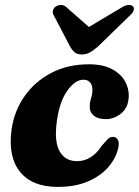

<svg xmlns="http://www.w3.org/2000/svg" viewBox="-20 -738 558 772"><path d="M315.5 -417.5Q282.5 -417.5 251.2 -374.2Q220 -331 209 -254Q197 -170 219.5 -130Q242 -90 289.5 -90Q349.5 -90 390 -153Q405 -170 413.8 -179Q422.5 -188 435.5 -187.5Q448 -187.5 454.5 -174.5Q461 -161.5 454 -137Q443.5 -97 412.5 -62.8Q381.5 -28.5 331.2 -7.5Q281 13.5 212 13.5Q109.5 13.5 60.5 -47.2Q11.5 -108 26.5 -216.5Q36.5 -290 77.5 -349.5Q118.5 -409 185 -444.2Q251.5 -479.5 338 -479.5Q393.5 -479.5 429.5 -460.5Q465.5 -441.5 482.5 -411.5Q499.5 -381.5 497.5 -347.5Q495.5 -305 467.2 -282Q439 -259 406 -259Q374 -259 357 -273.2Q340 -287.5 341 -310.5Q341 -328 346.2 -343Q351.5 -358 351.5 -376.5Q352 -394 342.8 -405.8Q333.5 -417.5 315.5 -417.5ZM373.5 -550.5Q356 -535.5 341.5 -527.2Q327 -519 309 -519Q291 -519 280.8 -527.2Q270.5 -535.5 262 -550.5L196.5 -675.5Q190 -687 193.2 -696.8Q196.5 -706.5 204 -711.5Q213.5 -718 225.2 -718Q237 -718 247 -709L337.5 -629.5L471 -709Q486 -718 498 -718Q510 -718 515.5 -711.5Q520 -706.5 517.5 -696.8Q515 -687 502 -675.5Z"/></svg>

Font: Fraunces 9pt
Style: Bold Italic
Weight: 700
Italic angle: -16°
Version: Version 1.000;[b76b70a41]